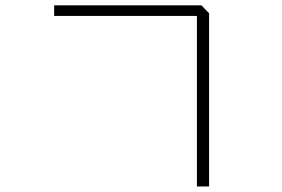

<svg xmlns="http://www.w3.org/2000/svg" viewBox="-20 -629 1040 708"><path d="M179.7 -570.3V-609.4H722.7L751 -580.1V58.6H706.1V-570.3Z"/></svg>

Font: Gothic A1 ExtraLight
Style: Regular
Weight: 275
Designer: HanYang I&C Co.,Ltd.
Foundry: HanYang I&C Co.,Ltd.
Version: Version 2.50